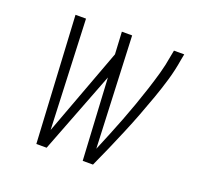

<svg xmlns="http://www.w3.org/2000/svg" viewBox="-98 -642 796 755"><g transform="rotate(20 300.0 -265.0)"><path d="M125 0 96 -530H140L159 -71L295 -437L290 -530H333L353 -63Q368 -99 383 -135.5Q398 -172 412 -208.5Q426 -245 439 -281.5Q452 -318 464 -355Q476 -392 486.5 -429Q497 -466 503 -504L508 -530H551L546 -504Q539 -460 526.5 -417.5Q514 -375 499 -333Q484 -291 468 -249Q452 -207 434.5 -165.5Q417 -124 399 -82.5Q381 -41 362 0H319L300 -342L168 0Z"/></g></svg>

Font: Iosevka Curly XLtEx
Style: Italic
Weight: 200
Width: 7
Italic angle: -9°
Monospace: yes
Designer: Belleve Invis
Foundry: Belleve Invis
Version: Version 11.1.0; ttfautohint (v1.8.3)